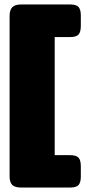

<svg xmlns="http://www.w3.org/2000/svg" viewBox="-20 -770 395 860"><path d="M23 20V-699Q23 -725 35 -737.5Q47 -750 75 -750H294Q322 -750 332 -738.5Q342 -727 342 -700V-654Q342 -627 332 -615.5Q322 -604 294 -604H225V-75H294Q322 -75 332 -63.5Q342 -52 342 -25V21Q342 47 332 58.5Q322 70 294 70H75Q46 70 34.5 58Q23 46 23 20Z"/></svg>

Font: Mitr SemiBold
Style: Regular
Weight: 600
Designer: Thanarat Vachiruckul
Foundry: Cadson Demak
Version: Version 1.003